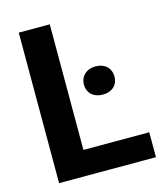

<svg xmlns="http://www.w3.org/2000/svg" viewBox="-107 -794 757 876"><g transform="rotate(-15 271.0 -355.5)"><path d="M210 -710.9H63.5V0H521V-117.7H210ZM361.3 -471.7C317.9 -471.7 289.1 -443.8 289.1 -404.8C289.1 -365.7 316.9 -338.4 361.3 -338.4C406.2 -338.4 433.6 -365.7 433.6 -404.8C433.6 -443.8 406.2 -471.7 361.3 -471.7Z"/></g></svg>

Font: Roboto
Style: Bold
Weight: 700
Designer: Google
Version: Version 2.137; 2017